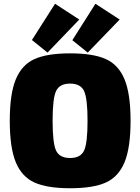

<svg xmlns="http://www.w3.org/2000/svg" viewBox="-20 -988 747 1022"><path d="M402 -884 233 -708 150 -775 273 -968ZM617 -884 447 -708 365 -774 488 -968ZM353 -704Q476 -704 543.5 -673.5Q611 -643 643 -565.5Q675 -488 675 -345Q675 -202 643 -124.5Q611 -47 543.5 -16.5Q476 14 353 14Q231 14 163.5 -16.5Q96 -47 64 -124.5Q32 -202 32 -345Q32 -488 64 -565.5Q96 -643 163.5 -673.5Q231 -704 353 -704ZM427.5 -503.5Q409 -543 353 -543Q297 -543 278.5 -503.5Q260 -464 260 -345Q260 -226 278.5 -186.5Q297 -147 353 -147Q409 -147 427.5 -186.5Q446 -226 446 -345Q446 -464 427.5 -503.5Z"/></svg>

Font: Exo 2.0 Black
Style: Regular
Weight: 900
Designer: Natanael Gama
Version: Version 1.001;PS 001.001;hotconv 1.0.70;makeotf.lib2.5.58329